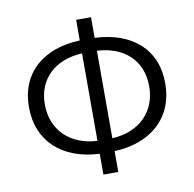

<svg xmlns="http://www.w3.org/2000/svg" viewBox="-85 -842 965 953"><g transform="rotate(-10 397.5 -366.0)"><path d="M360 24H435V-81C621 -89 741 -197 741 -369C741 -542 621 -644 435 -652V-756H360V-652C174 -645 54 -542 54 -369C54 -197 174 -89 360 -81ZM360 -146C222 -153 134 -241 134 -369C134 -497 222 -580 360 -587ZM435 -587C573 -580 660 -497 660 -369C660 -241 573 -153 435 -146Z"/></g></svg>

Font: Noto Sans HK DemiLight
Style: Regular
Weight: 350
Designer: Ryoko NISHIZUKA 西塚涼子 (kana, bopomofo & ideographs); Paul D. Hunt (Latin, Greek & Cyrillic); Sandoll Communications 산돌커뮤니
Foundry: Adobe
Version: Version 2.004;hotconv 1.0.118;makeotfexe 2.5.65603